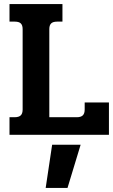

<svg xmlns="http://www.w3.org/2000/svg" viewBox="-20 -667 559 950"><path d="M27 -87H52Q73 -87 82.5 -96Q92 -105 92 -125V-523Q92 -542 83 -551Q74 -560 53 -560H27V-647H289V-560H263Q242 -560 233 -551Q224 -542 224 -523V-87H360Q380 -87 389.5 -96Q399 -105 399 -125V-160H519V0H27ZM238 49H379L314 263H206Z"/></svg>

Font: Pridi Medium
Style: Regular
Weight: 500
Designer: Katatrad Team
Foundry: CadsonDemak
Version: Version 1.001